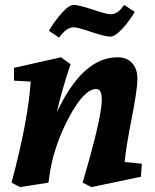

<svg xmlns="http://www.w3.org/2000/svg" viewBox="-20 -743 631 781"><path d="M458 -510Q496 -510 517.5 -486.5Q539 -463 539 -421.5Q539 -380 515.5 -260.5Q492 -141 487 -84L557 -77L553 -24L352 18L316 0Q394 -264 394 -337Q394 -381 372 -381Q323 -381 263 -270Q203 -159 184 -47Q183 -41 177 0L61 18L27 0Q94 -251 105 -411L37 -415V-467L228 -510L267 -482Q230 -371 211 -286Q316 -510 458 -510ZM280 -632Q254 -632 228 -600L220 -590L179 -618Q204 -660 232.5 -691.5Q261 -723 280.5 -723Q300 -723 357 -704Q414 -685 430 -685Q457 -685 478 -714L485 -723L528 -695Q508 -659 478 -626.5Q448 -594 428 -594Q408 -594 351.5 -613Q295 -632 280 -632Z"/></svg>

Font: Andada
Style: Bold Italic
Weight: 700
Italic angle: -8.29999°
Designer: Carolina Giovagnoli
Foundry: Carolina Giovagnoli
Version: Version 1.003